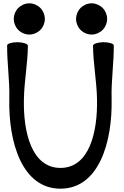

<svg xmlns="http://www.w3.org/2000/svg" viewBox="-20 -1074 745 1156"><path d="M250 -960C250 -985 240 -1009 223 -1026C205 -1044 181 -1054 157 -1054C132 -1054 108 -1044 90 -1026C73 -1009 63 -985 63 -960C63 -935 73 -911 90 -894C108 -876 132 -866 157 -866C181 -866 205 -876 223 -894C240 -911 250 -935 250 -960ZM625 -960C625 -985 615 -1009 598 -1026C580 -1044 556 -1054 532 -1054C507 -1054 483 -1044 465 -1026C448 -1009 438 -985 438 -960C438 -935 448 -911 465 -894C483 -876 507 -866 532 -866C556 -866 580 -876 598 -894C615 -911 625 -935 625 -960ZM23 -801C22 -694 39 -588 36 -481C30 -215 114 62 344 62C574 62 658 -215 652 -481C649 -588 666 -694 665 -801C665 -811 637 -820 602 -820C568 -819 540 -810 540 -799C541 -692 562 -586 564 -479C569 -277 517 -63 344 -63C171 -63 119 -277 124 -479C126 -586 147 -692 148 -799C148 -810 120 -819 86 -820C51 -820 23 -811 23 -801Z"/></svg>

Font: Nupuram
Style: Bold
Weight: 700
Designer: Santhosh Thottingal (santhosh.thottingal@gmail.com)
Foundry: SMC
Version: Version 1.000